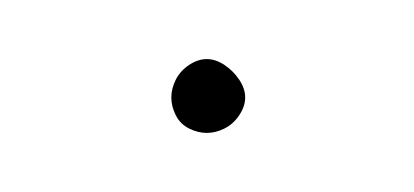

<svg xmlns="http://www.w3.org/2000/svg" viewBox="-20 -1223 140 65"><path d="M38 -1190Q38 -1187 39.5 -1184Q41 -1181 44 -1179.5Q47 -1178 50 -1178Q53 -1178 56 -1179.5Q59 -1181 61 -1184Q63 -1187 63 -1190Q63 -1193 61 -1196Q59 -1199 56 -1201Q53 -1203 50 -1203Q47 -1203 44 -1201Q41 -1199 39.5 -1196Q38 -1193 38 -1190Z"/></svg>

Font: Linefont Thin
Style: Regular
Weight: 100
Monospace: yes
Version: Version 3.002;gftools[0.9.33]